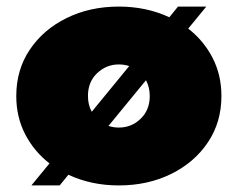

<svg xmlns="http://www.w3.org/2000/svg" viewBox="-20 -548 723 584"><path d="M75.5 16H161.5L188 -16.5Q257.5 16 341.5 16Q429.5 16 500.2 -18.8Q571 -53.5 612.2 -114.8Q653.5 -176 653.5 -256Q653.5 -320 626.5 -372.2Q599.5 -424.5 552.5 -461L607.5 -528H521.5L495 -495.5Q425.5 -528 341.5 -528Q253.5 -528 182.8 -493.2Q112 -458.5 70.8 -397.2Q29.5 -336 29.5 -256Q29.5 -192 56.5 -139.8Q83.5 -87.5 130.5 -51ZM247.5 -256Q247.5 -299 275.5 -325.5Q303.5 -352 341.5 -352Q358 -352 373 -347L259 -208Q247.5 -229.5 247.5 -256ZM341.5 -160Q325 -160 310 -165L424 -304Q435.5 -282.5 435.5 -256Q435.5 -213.5 407.8 -186.8Q380 -160 341.5 -160Z"/></svg>

Font: Spartan Black
Style: Regular
Weight: 900
Designer: Matt Bailey, Mirko Velimirovic
Foundry: Matt Bailey
Version: Version 1.003; ttfautohint (v1.8.3)